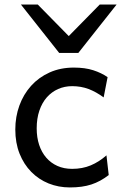

<svg xmlns="http://www.w3.org/2000/svg" viewBox="-20 -801 538 833"><path d="M451.7 -41.5Q433.1 -27.3 414.8 -17.3Q396.5 -7.3 376.5 -0.7Q356.4 5.9 333.5 9Q310.5 12.2 283.2 12.2Q233.9 12.2 190.9 -5.1Q147.9 -22.5 115.7 -55.2Q83.5 -87.9 64.9 -134.3Q46.4 -180.7 46.4 -239.3Q46.4 -294.4 64.2 -343.3Q82 -392.1 115 -428.7Q147.9 -465.3 195.1 -486.6Q242.2 -507.8 300.3 -507.8Q349.1 -507.8 384.5 -496.3Q419.9 -484.9 446.8 -466.3L429.7 -378.4Q396.5 -402.8 363.8 -415Q331.1 -427.2 293 -427.2Q260.3 -427.2 232.2 -414.8Q204.1 -402.3 183.3 -378.9Q162.6 -355.5 150.9 -321.3Q139.2 -287.1 139.2 -244.1Q139.2 -204.6 149.9 -172.4Q160.6 -140.1 180.7 -116.9Q200.7 -93.8 229 -81.1Q257.3 -68.4 293 -68.4Q337.4 -68.4 373.5 -83.5Q409.7 -98.6 441.9 -127ZM144 -781.2 278.3 -644.5 412.6 -781.2H485.8L319.8 -571.3H236.8L70.8 -781.2Z"/></svg>

Font: Andika Viet
Style: Regular
Weight: 400
Designer: Victor Gaultney, Annie Olsen, Julie Remington, Don Collingsworth, Eric Hays, Becca Hirsbrunner
Foundry: SIL International
Version: Version 5.000